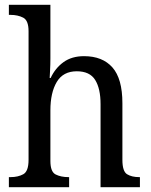

<svg xmlns="http://www.w3.org/2000/svg" viewBox="-20 -780 629 800"><path d="M17 0V-42H24Q55 -42 77 -54Q99 -66 99 -114V-650Q99 -695 76.5 -706.5Q54 -718 24 -718H17V-760H190V-537Q190 -511 188.5 -484Q187 -457 187 -455H191Q210 -496 244.5 -521Q279 -546 330 -546Q407 -546 448.5 -499Q490 -452 490 -350V-114Q490 -66 509.5 -54Q529 -42 560 -42H563V0H399V-346Q399 -411 376.5 -447Q354 -483 300 -483Q243 -483 216.5 -438.5Q190 -394 190 -320V-109Q190 -64 212 -53Q234 -42 265 -42H268V0Z"/></svg>

Font: Noto Serif SemiCondensed
Style: Regular
Weight: 400
Width: 4
Designer: Monotype Design Team
Foundry: Monotype Imaging Inc.
Version: Version 2.013